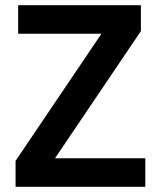

<svg xmlns="http://www.w3.org/2000/svg" viewBox="-20 -720 620 740"><path d="M40 0H540V-110H192L523 -600V-700H50V-590H371L40 -100Z"/></svg>

Font: CommitMono-dimboump
Style: Bold
Weight: 700
Monospace: yes
Designer: Eigil Nikolajsen
Foundry: Eigil Nikolajsen
Version: Version 1.143